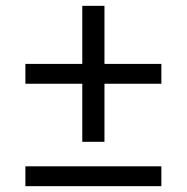

<svg xmlns="http://www.w3.org/2000/svg" viewBox="-20 -638 640 658"><path d="M262 -152V-351H67V-419H262V-618H338V-419H533V-351H338V-152ZM67 0V-68H533V0Z"/></svg>

Font: IBM Plex Sans
Style: Regular
Weight: 400
Designer: Mike Abbink, Paul van der Laan, Pieter van Rosmalen
Foundry: Bold Monday
Version: Version 3.005